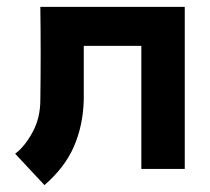

<svg xmlns="http://www.w3.org/2000/svg" viewBox="-20 -490 610 557"><path d="M223 -357Q223 -318 223 -276.5Q223 -235 223 -200Q221 -126 194.5 -65Q168 -4 109 47L24 -44Q52 -65 74.5 -106.5Q97 -148 97 -200Q99 -335 97 -470H516V0H390V-357Z"/></svg>

Font: Kreadon
Style: Bold
Weight: 700
Designer: Reiya WATANABE
Foundry: StudioGnu
Version: Version 1.003; ttfautohint (v1.8.4.7-5d5b);gftools[0.9.32]